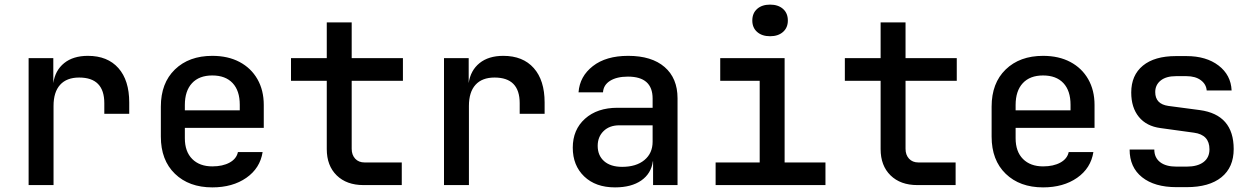

<svg xmlns="http://www.w3.org/2000/svg" viewBox="-20 -802 5440 832"><path d="M104 0V-550H211V-442Q219 -497 258 -528.5Q297 -560 361 -560Q446 -560 493 -507Q540 -454 540 -358V-309H432V-355Q432 -466 323 -466Q269 -466 240.5 -434.5Q212 -403 212 -343V0Z M900 10Q799 10 738 -49Q677 -108 677 -210V-340Q677 -442 738 -501Q799 -560 900 -560Q968 -560 1018 -533.5Q1068 -507 1095.5 -459Q1123 -411 1123 -347V-248H781V-203Q781 -145 813 -113Q845 -81 900 -81Q945 -81 975 -97.5Q1005 -114 1011 -143H1118Q1107 -73 1047.5 -31.5Q988 10 900 10ZM781 -347V-324H1019V-348Q1019 -409 988 -442Q957 -475 900 -475Q843 -475 812 -441.5Q781 -408 781 -347Z M1555 0Q1482 0 1439 -42Q1396 -84 1396 -156V-452H1241V-550H1396V-705H1504V-550H1726V-452H1504V-157Q1504 -131 1519 -114.5Q1534 -98 1560 -98H1721V0Z M1904 0V-550H2011V-442Q2019 -497 2058 -528.5Q2097 -560 2161 -560Q2246 -560 2293 -507Q2340 -454 2340 -358V-309H2232V-355Q2232 -466 2123 -466Q2069 -466 2040.5 -434.5Q2012 -403 2012 -343V0Z M2645 10Q2561 10 2511.5 -37.5Q2462 -85 2462 -162Q2462 -240 2515 -287.5Q2568 -335 2656 -335H2808V-375Q2808 -470 2701 -470Q2653 -470 2624 -452Q2595 -434 2593 -402H2487Q2492 -471 2549 -515.5Q2606 -560 2702 -560Q2804 -560 2860 -511.5Q2916 -463 2916 -376V0H2810V-103H2809Q2802 -50 2759 -20Q2716 10 2645 10ZM2676 -79Q2737 -79 2772.5 -108.5Q2808 -138 2808 -188V-259H2664Q2621 -259 2595.5 -234Q2570 -209 2570 -170Q2570 -128 2598 -103.5Q2626 -79 2676 -79Z M3081 0V-98H3272V-452H3101V-550H3380V-98H3557V0ZM3317 -645Q3282 -645 3261 -663.5Q3240 -682 3240 -713Q3240 -745 3261 -763.5Q3282 -782 3317 -782Q3352 -782 3373 -763.5Q3394 -745 3394 -713Q3394 -682 3373 -663.5Q3352 -645 3317 -645Z M3955 0Q3882 0 3839 -42Q3796 -84 3796 -156V-452H3641V-550H3796V-705H3904V-550H4126V-452H3904V-157Q3904 -131 3919 -114.5Q3934 -98 3960 -98H4121V0Z M4500 10Q4399 10 4338 -49Q4277 -108 4277 -210V-340Q4277 -442 4338 -501Q4399 -560 4500 -560Q4568 -560 4618 -533.5Q4668 -507 4695.5 -459Q4723 -411 4723 -347V-248H4381V-203Q4381 -145 4413 -113Q4445 -81 4500 -81Q4545 -81 4575 -97.5Q4605 -114 4611 -143H4718Q4707 -73 4647.5 -31.5Q4588 10 4500 10ZM4381 -347V-324H4619V-348Q4619 -409 4588 -442Q4557 -475 4500 -475Q4443 -475 4412 -441.5Q4381 -408 4381 -347Z M5078 9Q4983 9 4929 -34Q4875 -77 4875 -154H4982Q4982 -119 5007 -99.5Q5032 -80 5078 -80H5122Q5169 -80 5195 -99.5Q5221 -119 5221 -155Q5221 -218 5154 -227L5009 -247Q4948 -255 4915 -295.5Q4882 -336 4882 -401Q4882 -476 4932.5 -517.5Q4983 -559 5076 -559H5121Q5207 -559 5260.5 -518Q5314 -477 5317 -410H5209Q5207 -437 5183.5 -454.5Q5160 -472 5121 -472H5076Q5033 -472 5009.5 -453Q4986 -434 4986 -403Q4986 -351 5043 -343L5179 -325Q5326 -305 5326 -156Q5326 -77 5273 -34Q5220 9 5122 9Z"/></svg>

Font: JetBrains Mono NL SemiBold
Style: Regular
Weight: 600
Designer: Philipp Nurullin, Konstantin Bulenkov
Foundry: JetBrains
Version: Version 2.304; ttfautohint (v1.8.4.7-5d5b)